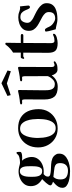

<svg xmlns="http://www.w3.org/2000/svg" viewBox="814 -1626 990 2658"><g transform="rotate(-90 1309.0 -297.0)"><path d="M380 41Q380 2 363.5 -15Q347 -32 320 -37Q293 -42 263 -45L188 -53Q168 -30 161 -7Q154 16 154 45Q154 105 187.5 127Q221 149 275 149Q327 149 353.5 120.5Q380 92 380 41ZM337 -375Q337 -393 336 -417Q335 -441 329 -464Q323 -487 309 -502Q295 -517 270 -517Q240 -517 223.5 -499.5Q207 -482 200 -455.5Q193 -429 191.5 -401Q190 -373 190 -352Q190 -330 192 -305Q194 -280 201.5 -258Q209 -236 225 -222Q241 -208 270 -208Q295 -208 308.5 -222.5Q322 -237 328 -259.5Q334 -282 335.5 -305Q337 -328 337 -346ZM535 -512Q535 -500 519.5 -494Q504 -488 485.5 -486.5Q467 -485 458 -485Q447 -485 435.5 -485.5Q424 -486 413 -487Q429 -473 440.5 -450Q452 -427 458.5 -401.5Q465 -376 465 -355Q465 -303 436.5 -265Q408 -227 363 -207Q318 -187 270 -187Q260 -187 249 -187Q238 -187 227 -188Q212 -175 202.5 -161.5Q193 -148 193 -125Q193 -117 201 -108.5Q209 -100 216 -98Q231 -93 248 -91.5Q265 -90 280 -88Q319 -86 362 -84Q405 -82 442.5 -67.5Q480 -53 502 -13Q508 -3 509.5 7Q511 17 511 29Q511 72 486.5 100.5Q462 129 424.5 146Q387 163 345.5 170.5Q304 178 270 178Q245 178 206 174.5Q167 171 128.5 160Q90 149 64 128Q38 107 38 71Q38 43 51 20Q64 -3 83.5 -22.5Q103 -42 122 -58Q110 -61 91 -70.5Q72 -80 72 -95Q72 -106 82 -122Q92 -138 107 -155Q122 -172 136.5 -186.5Q151 -201 159 -209Q113 -234 87 -273.5Q61 -313 61 -366Q61 -421 91.5 -458.5Q122 -496 169.5 -515.5Q217 -535 266 -535Q280 -535 295 -533Q310 -531 324 -528Q340 -524 356 -519.5Q372 -515 389 -515Q427 -515 466 -526Q489 -532 501 -548Q513 -564 522 -564Q531 -564 533.5 -553.5Q536 -543 535.5 -530.5Q535 -518 535 -512Z M991 -263Q991 -296 986.5 -338.5Q982 -381 968 -421Q954 -461 927.5 -487.5Q901 -514 856 -514Q815 -514 790 -488Q765 -462 751.5 -423Q738 -384 733 -342.5Q728 -301 728 -271Q728 -238 732.5 -195.5Q737 -153 751 -113Q765 -73 792 -47Q819 -21 864 -21Q906 -21 931.5 -46.5Q957 -72 970 -110.5Q983 -149 987 -190.5Q991 -232 991 -263ZM1127 -258Q1127 -181 1092 -121.5Q1057 -62 996.5 -28Q936 6 859 6Q782 6 723 -30Q664 -66 630.5 -127Q597 -188 597 -264Q597 -343 630 -405.5Q663 -468 723 -504.5Q783 -541 863 -541Q951 -541 1009.5 -505.5Q1068 -470 1097.5 -406.5Q1127 -343 1127 -258Z M1789 -37Q1789 -29 1779 -23Q1752 -4 1729 0Q1706 4 1674 4Q1643 4 1621.5 -22Q1600 -48 1595 -76Q1566 -36 1526.5 -14.5Q1487 7 1437 7Q1341 7 1301 -37.5Q1261 -82 1261 -176V-243Q1261 -295 1261.5 -346.5Q1262 -398 1262 -450Q1262 -461 1259 -474Q1256 -487 1241 -487Q1235 -487 1229.5 -486Q1224 -485 1218 -485Q1211 -485 1202 -487Q1193 -489 1193 -498Q1193 -506 1196.5 -509Q1200 -512 1206 -513Q1217 -516 1230 -517Q1243 -518 1254 -519Q1309 -526 1367 -540Q1373 -542 1378 -542Q1392 -542 1392 -529Q1392 -443 1390 -356.5Q1388 -270 1388 -184Q1388 -160 1389.5 -133.5Q1391 -107 1398.5 -84Q1406 -61 1424 -47Q1442 -33 1474 -33Q1508 -33 1536 -59.5Q1564 -86 1577 -114Q1578 -116 1581 -123.5Q1584 -131 1584 -132Q1584 -212 1583.5 -291.5Q1583 -371 1583 -450Q1583 -461 1580 -474Q1577 -487 1562 -487Q1556 -487 1550 -486Q1544 -485 1537 -485Q1530 -485 1521.5 -487Q1513 -489 1513 -498Q1513 -506 1516.5 -509Q1520 -512 1526 -513Q1537 -516 1550 -517Q1563 -518 1575 -519Q1631 -527 1686 -540Q1689 -541 1691.5 -541.5Q1694 -542 1697 -542Q1712 -542 1712 -529Q1712 -420 1711 -310.5Q1710 -201 1710 -91Q1710 -81 1711 -68.5Q1712 -56 1718 -46.5Q1724 -37 1738 -37Q1749 -37 1760 -42.5Q1771 -48 1779 -48Q1784 -48 1786.5 -44.5Q1789 -41 1789 -37ZM1662 -688 1652 -642 1484 -697 1321 -644 1310 -689 1486 -772Z M2171 -48Q2171 -34 2156.5 -23.5Q2142 -13 2120.5 -6.5Q2099 0 2077 3Q2055 6 2040 6Q1965 6 1936 -24.5Q1907 -55 1907 -126Q1907 -212 1908 -298Q1909 -384 1909 -470H1863Q1853 -470 1846 -463.5Q1839 -457 1833 -457Q1823 -457 1823 -467Q1823 -471 1827 -482Q1831 -493 1833 -496Q1836 -502 1839 -503Q1842 -504 1848 -504H1910V-611Q1935 -625 1965 -652Q1995 -679 2011 -702Q2014 -707 2019 -712.5Q2024 -718 2031 -718Q2047 -718 2046 -704L2043 -504H2146Q2154 -504 2160.5 -500.5Q2167 -497 2167 -488Q2167 -469 2146 -469H2043L2041 -83Q2041 -67 2047.5 -52.5Q2054 -38 2073 -38Q2090 -38 2107.5 -41Q2125 -44 2140 -51Q2145 -53 2149.5 -55.5Q2154 -58 2159 -58Q2171 -58 2171 -48Z M2594 -147Q2594 -100 2574 -70.5Q2554 -41 2521 -25Q2488 -9 2449.5 -3Q2411 3 2373 3Q2348 3 2324 -2Q2300 -7 2276 -13Q2266 -15 2255 -17.5Q2244 -20 2233 -20Q2229 -34 2221.5 -61.5Q2214 -89 2207.5 -115.5Q2201 -142 2201 -153Q2201 -164 2208 -167Q2215 -170 2223 -170Q2235 -170 2241 -161Q2256 -140 2265 -117Q2274 -94 2293 -74Q2307 -59 2333.5 -43.5Q2360 -28 2381 -28Q2426 -28 2448.5 -49Q2471 -70 2471 -116Q2471 -147 2452 -168Q2433 -189 2403.5 -206Q2374 -223 2341 -239.5Q2308 -256 2278.5 -276Q2249 -296 2230 -324.5Q2211 -353 2211 -394Q2211 -445 2239 -477Q2267 -509 2310.5 -524Q2354 -539 2398 -539Q2418 -539 2437 -536Q2456 -533 2475 -525Q2484 -522 2499.5 -517.5Q2515 -513 2524 -513Q2537 -513 2549 -516Q2551 -488 2555.5 -460Q2560 -432 2561 -404V-401Q2562 -391 2555.5 -384.5Q2549 -378 2540 -378Q2530 -378 2525.5 -382Q2521 -386 2517 -394Q2504 -423 2491.5 -449.5Q2479 -476 2458.5 -493Q2438 -510 2400 -510Q2360 -510 2341 -479Q2322 -448 2322 -413Q2322 -385 2343 -365Q2364 -345 2386 -333Q2413 -319 2448.5 -302Q2484 -285 2517 -263Q2550 -241 2572 -212.5Q2594 -184 2594 -147Z"/></g></svg>

Font: Kaisei HarunoUmi
Style: Bold
Weight: 700
Designer: Font-Kai, 金井和夫
Foundry: KAZUO KANAI
Version: Version 5.003